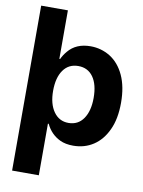

<svg xmlns="http://www.w3.org/2000/svg" viewBox="-100 -796 797 1068"><g transform="rotate(10 299.0 -262.0)"><path d="M354.5 8.8Q310.5 8.8 279.8 -5.9Q226.6 -31.2 199.7 -87.4H195.3V204.1H44.4V-727.5H195.3V-453.6H199.7Q210 -476.6 229 -499Q273.4 -552.7 355 -552.7Q414.6 -552.7 465.3 -522Q517.1 -489.7 546.4 -426.3Q575.7 -362.8 575.7 -272Q575.7 -180.7 546.4 -118.7Q517.6 -56.2 467.8 -23.7Q418 8.8 354.5 8.8ZM306.6 -111.3Q360.8 -111.3 390.9 -155Q420.9 -198.7 420.9 -272.5Q420.9 -348.1 390.9 -390.4Q360.8 -432.6 306.6 -432.6Q252.4 -432.6 222.2 -389.9Q191.9 -347.2 191.9 -272.5Q191.9 -198.7 222.9 -155Q253.9 -111.3 306.6 -111.3Z"/></g></svg>

Font: Inter Tight Stencil
Style: Bold
Weight: 700
Designer: Rasmus Andersson
Foundry: rsms
Version: Version 3.004;Glyphs 3.1.2 (3151)